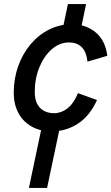

<svg xmlns="http://www.w3.org/2000/svg" viewBox="-20 -820 551 950"><path d="M235 -170Q179 -170 136.5 -194Q94 -218 71 -261Q48 -304 48 -360Q48 -431 70 -492.5Q92 -554 131 -600.5Q170 -647 222.5 -673.5Q275 -700 336 -700Q404 -700 452.5 -660.5Q501 -621 511 -544L413 -515Q407 -565 383.5 -587.5Q360 -610 322 -610Q275 -610 236.5 -576.5Q198 -543 175 -487.5Q152 -432 152 -365Q152 -314 177.5 -287Q203 -260 248 -260Q283 -260 313.5 -283.5Q344 -307 366 -359L460 -325Q424 -246 365.5 -208Q307 -170 235 -170ZM123 110 193 -222H283L213 110ZM285 -652 316 -800H406L375 -652Z"/></svg>

Font: Radio Canada Big
Style: Italic
Weight: 400
Italic angle: -12°
Designer: Étienne Aubert Bonn
Foundry: Coppers and Brasses
Version: Version 1.001